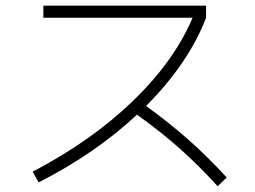

<svg xmlns="http://www.w3.org/2000/svg" viewBox="-20 -686 904 681"><path d="M663.1 -623H133.8V-666H710.9V-623Q680.2 -542.5 626.2 -463.4Q572.3 -384.3 498 -310.1Q577.6 -252.9 646.2 -192.4Q714.8 -131.8 784.2 -56.6L752 -25.4Q683.1 -101.1 615.2 -161.1Q547.4 -221.2 465.8 -279.3Q319.3 -142.1 117.2 -39.1L95.7 -77.1Q303.7 -185.5 450.7 -327.1Q597.7 -468.8 663.1 -623Z"/></svg>

Font: Pretendard GOV ExtraLight
Style: Regular
Weight: 200
Designer: Base glyphs from Inter by Rasmus Andersson; Hangeul glyphs from Noto Sans CJK(Source Han Sans) by Jang Soo-young and Kan
Foundry: Kil Hyung-jin
Version: Version 1.309